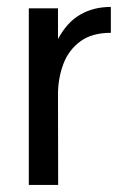

<svg xmlns="http://www.w3.org/2000/svg" viewBox="-20 -523 358 543"><path d="M61.5 0V-499.5H144V-412.6Q169.4 -460 207 -481.7Q244.6 -503.4 293.5 -503.4V-430.2Q240.2 -430.2 207.5 -406.2Q174.8 -382.3 159.9 -343.8Q145 -305.2 144 -260.7L144.5 0Z"/></svg>

Font: Pontano Sans
Style: Regular
Weight: 400
Designer: Vernon Adams
Foundry: Vernon Adams
Version: Version 2.001